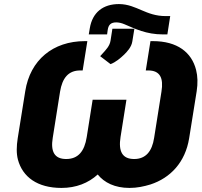

<svg xmlns="http://www.w3.org/2000/svg" viewBox="-20 -913 990 943"><path d="M67 -234C61 -195 60 -160 68 -129C91 -44 163 10 282 10C354 10 414 -14 460 -56C492 -16 544 10 616 10C653 10 686 3 719 -7C817 -39 890 -116 909 -234L946 -465C952 -504 951 -539 943 -570C921 -656 851 -711 731 -711H719L696 -567H708C766 -567 784 -530 773 -463L737 -236C727 -170 696 -132 639 -132C580 -132 561 -170 572 -240L601 -423H435L406 -240C395 -170 364 -132 305 -132C247 -132 228 -169 239 -236L275 -463C286 -530 316 -567 374 -567H386L409 -711H397C240 -711 128 -618 104 -465ZM416 -744H506L509 -766C513 -793 526 -803 551 -803C563 -803 577 -800 591 -794C643 -772 698 -744 780 -744H802L816 -834H794C745 -834 710 -848 675 -863C644 -876 609 -893 564 -893C487 -893 434 -853 421 -774ZM472 -637 523 -598C549 -608 571 -627 590 -645C605 -660 626 -682 630 -710L640 -772H532L523 -714C519 -687 501 -669 481 -647Z"/></svg>

Font: Asimov Pro
Style: UltObl
Weight: 900
Designer: Google
Version: Version 2.000980; 2014